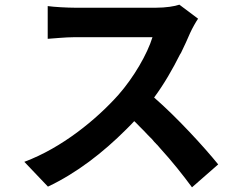

<svg xmlns="http://www.w3.org/2000/svg" viewBox="-20 -758 1040 821"><path d="M913 -55C854 -128 738 -255 639 -341C682 -399 719 -464 749 -524L754 -532C769 -563 782 -591 793 -617C802 -637 819 -667 827 -678L747 -738C727 -731 689 -725 647 -725H300C270 -725 211 -728 184 -732V-592C205 -593 258 -599 300 -599H632C610 -527 552 -427 486 -352C392 -247 245 -126 84 -66L185 40C308 -18 421 -106 519 -204L526 -211C536 -221 545 -230 554 -240C561 -233 569 -226 576 -218L583 -211C584 -210 586 -208 587 -207L594 -200C600 -194 606 -187 612 -181L619 -174C620 -173 621 -171 623 -170L630 -163C633 -159 637 -155 640 -151L647 -144C648 -142 649 -141 651 -140L658 -132L664 -125C716 -68 762 -10 801 43L913 -55Z"/></svg>

Font: Glow Sans SC Normal
Style: Bold
Weight: 700
Designer: Ryoko NISHIZUKA (kana, bopomofo & ideographs); Paul D. Hunt (Latin, Greek & Cyrillic); Sandoll Communications, Soo-young
Version: Version 0.93